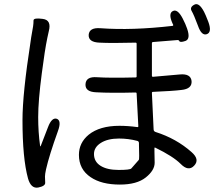

<svg xmlns="http://www.w3.org/2000/svg" viewBox="-20 -831 1040 905"><path d="M160 53Q126 59 112 10Q86 -85 86 -265Q86 -389 124 -634L127 -655Q131 -681 136 -707Q138 -721 138 -734.5Q138 -748 181 -742Q224 -737 210 -684Q208 -677 203 -652Q191 -594 177 -485Q160 -356 160 -279Q160 -208 169 -143Q170 -138 172 -143L206 -231Q224 -279 248 -271Q271 -262 253 -213Q212 -99 197 -33Q192 -10 192 1Q192 12 193 29Q195 46 160 53ZM545 39Q458 39 407 4Q352 -33 352 -101Q352 -158 398 -196Q450 -238 543 -238Q583 -238 627 -232Q632 -231 632 -236L624 -390Q624 -395 619 -395Q504 -392 433 -396Q381 -398 383 -434Q385 -471 437 -467Q495 -463 619 -466Q624 -466 624 -471V-625Q624 -630 619 -630Q504 -627 449 -630Q396 -632 398 -667Q401 -702 453 -698Q603 -687 793 -709Q798 -710 796 -715L793 -721Q772 -768 795 -779Q817 -790 841 -744Q855 -717 862 -696Q879 -647 854 -638Q828 -629 825 -638Q823 -643 814 -642L702 -633Q696 -633 696 -627V-474Q696 -469 701 -469L827 -480Q879 -485 883 -449Q886 -412 835 -407Q796 -402 701 -398Q696 -398 696 -393L704 -222Q704 -212 713 -209Q811 -178 883 -114Q923 -79 895 -50Q868 -21 831 -59Q796 -94 712 -135Q708 -137 708 -132V-116Q709 -90 709 -64Q709 -28 667 5.5Q625 39 545 39ZM599 -37Q616 -57 634 -77Q636 -79 636 -97Q636 -123 635 -149V-156Q635 -165 627 -167Q585 -178 541 -178Q488 -178 455.5 -157.5Q423 -137 423 -105Q423 -69 454 -49.5Q485 -30 539 -30Q593 -30 599 -37ZM955 -670Q930 -661 913 -710Q894 -761 883.5 -779Q873 -797 896 -809Q918 -821 942 -775Q948 -764 962 -728Q980 -679 955 -670Z"/></svg>

Font: Resource Han Rounded KR
Style: Regular
Weight: 400
Designer: Cyano Hao (round all glyphs); Ryoko NISHIZUKA 西塚涼子 (kana, bopomofo & ideographs); Paul D. Hunt (Latin, Greek & Cyrillic)
Foundry: Cyano Hao
Version: 0.990